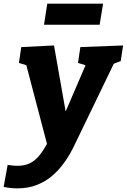

<svg xmlns="http://www.w3.org/2000/svg" viewBox="-78 -792 697 1056"><path d="M-58 236 -36 115Q-21 117 -8 118.5Q5 120 17 120Q58 120 88 105Q118 90 143 57.5Q168 25 195 -28L188 28L64 -444L75 -431L26 -446L39 -533L219 -542L297 -100L253 -109L398 -446L403 -430L351 -446L364 -533L599 -542L586 -456L528 -434L551 -448L336 -3Q325 21 307.5 52.5Q290 84 264 117.5Q238 151 203.5 179.5Q169 208 122.5 226Q76 244 18 244Q-19 244 -58 236ZM489 -772 470 -656H164L182 -772Z"/></svg>

Font: Bitter Thin ExtraBold
Style: Italic
Weight: 800
Italic angle: -9°
Version: Version 2.002